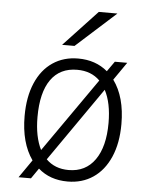

<svg xmlns="http://www.w3.org/2000/svg" viewBox="-53 -776 650 832"><g transform="rotate(5 272.0 -360.0)"><path d="M431 -445Q483 -374 483 -256Q483 -173 456.5 -112.5Q430 -52 382.5 -20Q335 12 272 12Q195 12 144 -33L113 12H59L113 -66Q62 -138 62 -255Q62 -338 88 -398.5Q114 -459 161.5 -491Q209 -523 272 -523Q348 -523 400 -479L431 -523H485ZM146 -114 371 -436Q333 -474 272 -474Q197 -474 157.5 -418Q118 -362 118 -255Q118 -170 146 -114ZM398 -398 174 -76Q212 -38 272 -38Q346 -38 386.5 -95.5Q427 -153 427 -256Q427 -343 398 -398ZM343 -732H424L251 -576H197Z"/></g></svg>

Font: Overpass ExtraLight
Style: Regular
Weight: 200
Designer: Delve Withrington, Thomas Jockin
Foundry: Delve Fonts
Version: Version 3.000;DELV;Overpass